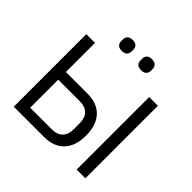

<svg xmlns="http://www.w3.org/2000/svg" viewBox="-216 -1101 1307 1307"><g transform="rotate(45 437.5 -447.0)"><path d="M92.8 -698.2V0H384.8Q478.5 0 529.3 -54.7Q580.1 -109.4 580.1 -209Q580.1 -308.6 529.3 -363.3Q478.5 -418 384.8 -418H176.8V-698.2ZM384.8 -74.2H176.8V-344.2H384.8Q435.5 -344.2 462.9 -316.7Q490.2 -289.1 490.2 -234.9V-183.1Q490.2 -128.9 462.9 -101.6Q435.5 -74.2 384.8 -74.2ZM698.2 -698.2V0H782.2V-698.2ZM344.2 -788.1Q394 -788.1 394 -835V-847.2Q394 -894 344.2 -894Q318.8 -894 306.4 -881.6Q293.9 -869.1 293.9 -847.2V-835Q293.9 -813 306.4 -800.5Q318.8 -788.1 344.2 -788.1ZM529.8 -788.1Q555.2 -788.1 567.6 -800.5Q580.1 -813 580.1 -835V-847.2Q580.1 -869.1 567.6 -881.6Q555.2 -894 529.8 -894Q480 -894 480 -847.2V-835Q480 -788.1 529.8 -788.1Z"/></g></svg>

Font: Plexus Sans
Style: Regular
Weight: 400
Version: Version 2.001;PS 002.001;hotconv 1.0.70;makeotf.lib2.5.58329